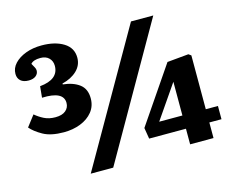

<svg xmlns="http://www.w3.org/2000/svg" viewBox="-101 -861 1247 1023"><g transform="rotate(-15 522.5 -350.0)"><path d="M280 14 697 -714H820L404 14ZM832 0V-86H629L619 -147L829 -455L947 -466L961 -456V-159H1028V-86H961V0ZM704 -159H832V-345ZM200 -236Q128 -236 85.5 -260Q43 -284 21 -310L67 -370Q88 -352 114.5 -338.5Q141 -325 177 -325Q214 -325 233.5 -341.5Q253 -358 253 -384Q253 -449 134 -444L140 -506Q244 -516 244 -591Q244 -617 227 -634Q210 -651 180 -651Q141 -651 126 -633Q133 -620 138.5 -610.5Q144 -601 144 -592Q144 -574 129.5 -562.5Q115 -551 90 -551Q61 -551 45.5 -565Q30 -579 30 -603Q30 -635 53.5 -660Q77 -685 116 -699.5Q155 -714 203 -714Q277 -714 324 -685Q371 -656 371 -602Q371 -560 340 -530.5Q309 -501 259 -489V-484Q316 -478 350 -452Q384 -426 384 -374Q384 -331 359 -300Q334 -269 292 -252.5Q250 -236 200 -236Z"/></g></svg>

Font: Literata
Style: Bold
Weight: 700
Designer: Latin by Veronika Burian and Jose Scaglione. Greek by Irene Vlachou. Cyrillic by Vera Evstafieva.
Foundry: TypeTogether
Version: Version 3.103; ttfautohint (v1.8.4.7-5d5b);gftools[0.9.29]